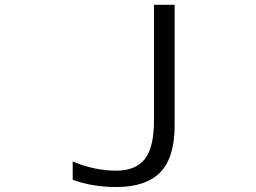

<svg xmlns="http://www.w3.org/2000/svg" viewBox="-20 -750 1040 780"><path d="M605.5 -730.5H689.5V-240.2Q689.5 -110.4 631.3 -50.3Q573.2 9.8 452.1 9.8Q356.4 9.8 275.4 -19.5V-93.8Q365.2 -56.6 452.1 -56.6Q531.2 -56.6 568.4 -104Q605.5 -151.4 605.5 -259.8Z"/></svg>

Font: Gen Shin Gothic Monospace Normal
Style: Regular
Weight: 350
Designer: [Source Han Sans]
Ryoko NISHIZUKA  (kana & ideographs); Paul D. Hunt (Latin, Greek & Cyrillic); Wenlong ZHANG  (bopomofo
Version: Version 1.002.20150607